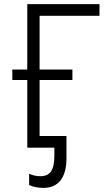

<svg xmlns="http://www.w3.org/2000/svg" viewBox="-20 -720 528 936"><path d="M113 0H245V39C245 109 225 139 176 139C158 139 139 135 122 127V182C140 191 167 196 192 196C264 196 304 146 304 53V-57H173V-330H333V-381H173V-643H465V-700H113V-381H40V-330H113Z"/></svg>

Font: Fixel Text Light
Style: Regular
Weight: 300
Width: 4
Designer: AlfaBravo + MacPaw
Foundry: Kyrylo Tkachov, Marchela Mozhyna, Serhii Makarenko, Maria Weinstein, Zakhar Kryvoshyya
Version: Version 1.211